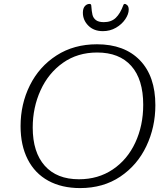

<svg xmlns="http://www.w3.org/2000/svg" viewBox="-20 -945 846 980"><path d="M85 -301Q85 -414 132.5 -509.5Q180 -605 268.5 -662Q357 -719 475 -719Q615 -719 694 -637.5Q773 -556 773 -408Q773 -296 727 -199Q681 -102 594 -43.5Q507 15 389 15Q295 15 226.5 -22.5Q158 -60 121.5 -131.5Q85 -203 85 -301ZM711 -410Q711 -540 650 -608.5Q589 -677 476 -677Q376 -677 301.5 -624.5Q227 -572 187 -484Q147 -396 147 -294Q147 -168 208.5 -99Q270 -30 383 -30Q481 -30 555.5 -80Q630 -130 670.5 -217Q711 -304 711 -410ZM403 -880Q403 -902 413 -913.5Q423 -925 437 -925Q446 -925 446 -915Q448 -886 452 -869.5Q456 -853 469.5 -842.5Q483 -832 510 -832Q548 -832 571 -854Q594 -876 610 -920Q612 -925 616 -925Q623 -925 630 -918Q637 -911 637 -896Q637 -873 619.5 -847Q602 -821 572 -803.5Q542 -786 505 -786Q459 -786 431 -814Q403 -842 403 -880Z"/></svg>

Font: Charmonman
Style: Regular
Weight: 400
Designer: Ekaluck Peanpanawate
Foundry: Cadson Demak Co.,Ltd.
Version: Version 1.000; ttfautohint (v1.6)